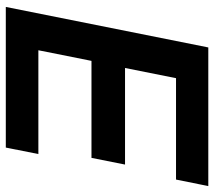

<svg xmlns="http://www.w3.org/2000/svg" viewBox="-58 -680 738 662"><g transform="rotate(90 311.0 -349.0)"><path d="M621.6 -698.2 599.1 -586.9H249.5L214.4 -411.1H547.4L524.4 -295.4H189.9L153.3 -112.3H511.2L488.8 0H3.9L143.6 -698.2Z"/></g></svg>

Font: Sansation
Style: Bold Italic
Weight: 700
Designer: Bernd Montag
Version: Version 1.301